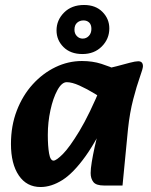

<svg xmlns="http://www.w3.org/2000/svg" viewBox="-20 -735 606 771"><path d="M143 16Q87 16 55.5 -30.5Q24 -77 24 -157Q24 -230 47.5 -291Q71 -352 111.5 -396.5Q152 -441 203 -465.5Q254 -490 309 -490Q352 -490 387.5 -478.5Q423 -467 448 -455L419 -321Q393 -339 361 -358.5Q329 -378 299 -391.5Q269 -405 248 -405Q228 -405 210.5 -373Q193 -341 182.5 -292.5Q172 -244 172 -193Q172 -149 177 -119.5Q182 -90 195 -90Q206 -90 232.5 -116.5Q259 -143 299 -209Q339 -275 388 -393L427 -297Q373 -177 324 -108.5Q275 -40 230.5 -12Q186 16 143 16ZM398 10Q366 10 355 -4Q344 -18 344 -40Q344 -57 348.5 -84.5Q353 -112 360 -144Q367 -176 375 -204L397 -279L363 -305L387 -456Q419 -461 448.5 -469Q478 -477 501 -483Q524 -489 535 -489Q554 -489 554 -469Q554 -460 541.5 -425Q529 -390 515 -336.5Q501 -283 494 -217L472 10ZM311 -518Q263.3 -518 235.2 -545.8Q207 -573.7 207 -613Q207 -654.2 237.3 -684.6Q267.6 -715 317.4 -715Q364 -715 391.5 -687.1Q419 -659.3 419 -621Q419 -578.7 388.8 -548.4Q358.5 -518 311 -518ZM312 -580Q326.7 -580 336.8 -590.8Q347 -601.6 347 -619Q347 -636 338.1 -644.5Q329.2 -653 315.4 -653Q300 -653 289.5 -643.6Q279 -634.2 279 -615.5Q279 -600 288.7 -590Q298.3 -580 312 -580Z"/></svg>

Font: Alkatra
Style: Regular
Weight: 400
Designer: Suman Bhandary
Version: Version 1.100;gftools[0.9.22]